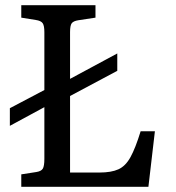

<svg xmlns="http://www.w3.org/2000/svg" viewBox="-20 -720 677 740"><path d="M522 -214H577L552 0H62V-48L120 -57Q139 -60 145 -70Q151 -80 151 -108V-307L18 -235V-303L151 -373V-596Q151 -621 144.5 -630.5Q138 -640 118 -643L62 -652V-700H348V-652L282 -642Q263 -639 256.5 -630.5Q250 -622 250 -596V-416L432 -514V-447L250 -350V-55H363Q409 -55 436.5 -67.5Q464 -80 483 -114.5Q502 -149 522 -214Z"/></svg>

Font: Literata 12pt
Style: Regular
Weight: 400
Designer: Latin by Veronika Burian and Jose Scaglione. Greek by Irene Vlachou. Cyrillic by Vera Evstafieva.
Foundry: TypeTogether
Version: Version 3.002